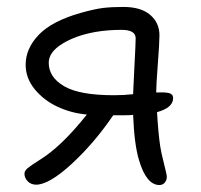

<svg xmlns="http://www.w3.org/2000/svg" viewBox="-20 -491 575 548"><path d="M83 36.1Q68.8 36.1 59.3 26.6Q49.8 17.1 49.8 4.9Q49.8 -3.4 59.1 -11.2Q68.4 -19 94.2 -35.2Q155.3 -72.8 228 -164.1Q183.6 -168 144.3 -186.3Q105 -204.6 79.1 -236.3Q53.2 -268.1 53.2 -306.2Q53.2 -352.5 90.6 -391.6Q127.9 -430.7 210 -454.1Q250 -465.3 274.2 -468.3Q298.3 -471.2 332 -471.2Q382.3 -471.2 408.7 -448.5Q435.1 -425.8 435.1 -390.1Q435.1 -368.2 430.4 -307.6Q425.8 -247.1 425.8 -227.1Q436 -227.5 445.1 -227.3Q454.1 -227.1 460.4 -225.8Q466.8 -224.6 470.5 -220.9Q474.1 -217.3 474.1 -210.9Q474.1 -183.6 428.2 -170.9Q431.6 -112.8 437 -75.2Q439.5 -57.6 447.8 -24.9Q456.1 7.8 456.1 13.2Q456.1 23.4 450.2 30.3Q444.3 37.1 435.1 37.1Q397.9 37.1 377 -33.2Q363.3 -77.6 359.9 -163.1Q353 -162.1 338.9 -162.1H303.2Q249 -82.5 184.6 -23.2Q120.1 36.1 83 36.1ZM119.1 -312Q119.1 -270.5 163.1 -244.9Q207 -219.2 305.2 -219.2Q334 -219.2 359.9 -222.2Q360.8 -248 364 -308.1Q367.2 -368.2 367.2 -381.8Q367.2 -405.8 327.1 -405.8Q287.6 -405.8 252.9 -399.9Q195.3 -389.6 157.2 -365.7Q119.1 -341.8 119.1 -312Z"/></svg>

Font: Shantell Sans Bouncy
Style: Regular
Weight: 300
Designer: Stephen Nixon, Anya Danilova, Shantell Martin
Foundry: Arrow Type
Version: Version 1.006;[9816181b4]